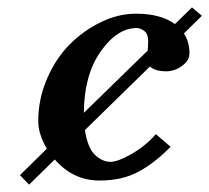

<svg xmlns="http://www.w3.org/2000/svg" viewBox="-20 -481 569 522"><path d="M502 -460.9 528.8 -438 480 -390.1Q495.1 -366.7 495.1 -336.9Q495.1 -319.8 482.2 -307.9Q469.2 -295.9 456.1 -291.5Q442.9 -287.1 433.1 -287.1Q400.9 -287.1 387.7 -300.3L210.9 -127.4Q218.3 -78.6 238.3 -59.8Q258.3 -41 280.8 -41Q300.3 -41 338.1 -62.7Q376 -84.5 403.8 -116.2L443.8 -82Q400.9 -38.1 356.7 -14.2Q312.5 9.8 250 9.8Q179.2 9.8 128.9 -47.4L59.1 21L34.2 -4.9L107.4 -76.7Q84 -116.2 84 -151.9Q84 -211.9 107.9 -267.1Q131.8 -322.3 169.7 -360.4Q207.5 -398.4 254.9 -421.1Q302.2 -443.8 349.1 -443.8Q417.5 -443.8 455.6 -415.5ZM381.3 -343.3Q382.8 -351.6 382.8 -370.1Q382.8 -388.7 372.3 -396.7Q361.8 -404.8 352.1 -404.8Q298.3 -404.8 253.4 -340.6Q208.5 -276.4 208 -174.3Z"/></svg>

Font: Linux Libertine G
Style: Semibold Italic
Weight: 600
Italic angle: -11.5°
Designer: Philipp H. Poll
Foundry: Philipp H. Poll
Version: Version 5.1.1